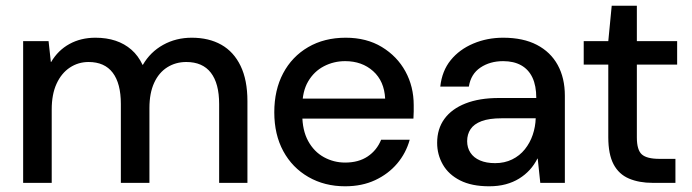

<svg xmlns="http://www.w3.org/2000/svg" viewBox="-20 -640 2422 672"><path d="M61 0V-496H150L158 -423H159Q183 -464 223 -486Q263 -508 314 -508Q353 -508 384.5 -497.5Q416 -487 440 -466Q464 -445 479 -413H480Q506 -458 551 -483Q596 -508 651 -508Q711 -508 754.5 -483.5Q798 -459 822 -409.5Q846 -360 846 -286V0H747V-276Q747 -348 718 -385.5Q689 -423 632 -423Q595 -423 565.5 -404.5Q536 -386 519.5 -350Q503 -314 503 -262V0H403V-276Q403 -348 374.5 -385.5Q346 -423 290 -423Q254 -423 224.5 -403.5Q195 -384 178 -347Q161 -310 161 -257V0Z M1188 12Q1116 12 1059.5 -20.5Q1003 -53 971.5 -111Q940 -169 940 -247Q940 -325 971 -383.5Q1002 -442 1058.5 -475Q1115 -508 1190 -508Q1263 -508 1316.5 -475.5Q1370 -443 1399 -390Q1428 -337 1428 -272Q1428 -262 1428 -250Q1428 -238 1427 -225H1013V-295H1328Q1325 -356 1286 -391Q1247 -426 1188 -426Q1148 -426 1113.5 -408Q1079 -390 1058.5 -355Q1038 -320 1038 -267V-239Q1038 -184 1058.5 -146.5Q1079 -109 1113.5 -90Q1148 -71 1188 -71Q1235 -71 1267 -92.5Q1299 -114 1314 -151H1414Q1401 -104 1370 -67.5Q1339 -31 1293 -9.5Q1247 12 1188 12Z M1692 12Q1631 12 1590.5 -8.5Q1550 -29 1530 -64Q1510 -99 1510 -140Q1510 -189 1535.5 -224Q1561 -259 1609.5 -278Q1658 -297 1726 -297H1857Q1857 -340 1843.5 -368.5Q1830 -397 1804 -411.5Q1778 -426 1741 -426Q1695 -426 1661.5 -403.5Q1628 -381 1621 -337H1521Q1527 -392 1557.5 -429.5Q1588 -467 1636.5 -487.5Q1685 -508 1741 -508Q1811 -508 1859 -483Q1907 -458 1932 -412.5Q1957 -367 1957 -305V0H1871L1862 -85H1861Q1850 -63 1834 -45.5Q1818 -28 1797 -15Q1776 -2 1750 5Q1724 12 1692 12ZM1713 -69Q1746 -69 1772.5 -82Q1799 -95 1817 -117.5Q1835 -140 1844.5 -168Q1854 -196 1855 -226H1736Q1692 -226 1665.5 -216Q1639 -206 1627 -188Q1615 -170 1615 -146Q1615 -123 1626.5 -105.5Q1638 -88 1660 -78.5Q1682 -69 1713 -69Z M2264 0Q2217 0 2181.5 -15Q2146 -30 2127.5 -65Q2109 -100 2109 -160V-414H2023V-496H2109L2121 -620H2209V-496H2350V-414H2209V-159Q2209 -115 2226.5 -99.5Q2244 -84 2288 -84H2344V0Z"/></svg>

Font: DM Sans 28pt Medium
Style: Regular
Weight: 500
Version: Version 4.004;gftools[0.9.30]